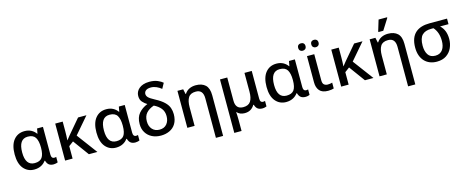

<svg xmlns="http://www.w3.org/2000/svg" viewBox="-46 -1619 6553 2703"><g transform="rotate(-15 3230.5 -268.0)"><path d="M266.1 9.8C346.2 9.8 401.9 -25.4 435.1 -71.8H441.9C459.5 -10.7 494.1 9.8 548.8 9.8C559.6 9.8 570.8 8.3 583 5.4C595.2 2.4 603.5 -0.5 607.9 -2.9V-83C602.5 -80.6 588.4 -78.1 578.1 -78.1C555.2 -78.1 537.1 -92.8 537.1 -133.8V-539.1H451.2L438 -466.8H434.1C399.4 -515.1 346.2 -548.8 270 -548.8C203.1 -548.8 150.4 -524.9 110.8 -476.6C71.3 -428.2 51.8 -358.4 51.8 -267.1C51.8 -177.7 71.3 -108.9 110.8 -61.5C150.4 -14.2 202.1 9.8 266.1 9.8ZM294.9 -76.2C205.6 -76.2 161.1 -139.6 161.1 -266.1C161.1 -393.6 203.6 -461.9 293.9 -461.9C346.7 -461.9 383.3 -445.3 404.3 -412.1C424.8 -378.4 435.1 -330.6 435.1 -268.1V-262.2C435.1 -198.2 424.3 -150.9 403.3 -121.1C381.8 -91.3 345.7 -76.2 294.9 -76.2Z M1048.8 -539.1 869.6 -328.1C855.5 -309.1 837.9 -288.1 821.8 -268.1H819.8C822.3 -298.8 824.7 -349.6 824.7 -398.9V-539.1H715.8V0H824.7V-181.2L892.6 -231.9L1062 0H1186L963.9 -297.9L1170.9 -539.1Z M1458 9.8C1538.1 9.8 1593.8 -25.4 1627 -71.8H1633.8C1651.4 -10.7 1686 9.8 1740.7 9.8C1751.5 9.8 1762.7 8.3 1774.9 5.4C1787.1 2.4 1795.4 -0.5 1799.8 -2.9V-83C1794.4 -80.6 1780.3 -78.1 1770 -78.1C1747.1 -78.1 1729 -92.8 1729 -133.8V-539.1H1643.1L1629.9 -466.8H1626C1591.3 -515.1 1538.1 -548.8 1461.9 -548.8C1395 -548.8 1342.3 -524.9 1302.7 -476.6C1263.2 -428.2 1243.7 -358.4 1243.7 -267.1C1243.7 -177.7 1263.2 -108.9 1302.7 -61.5C1342.3 -14.2 1394 9.8 1458 9.8ZM1486.8 -76.2C1397.5 -76.2 1353 -139.6 1353 -266.1C1353 -393.6 1395.5 -461.9 1485.8 -461.9C1538.6 -461.9 1575.2 -445.3 1596.2 -412.1C1616.7 -378.4 1627 -330.6 1627 -268.1V-262.2C1627 -198.2 1616.2 -150.9 1595.2 -121.1C1573.7 -91.3 1537.6 -76.2 1486.8 -76.2Z M2112.8 9.8C2158.7 9.8 2200.7 1 2238.3 -16.6C2314 -51.8 2362.8 -124 2362.8 -235.8C2362.8 -267.6 2357.9 -297.9 2347.7 -327.6C2327.1 -386.7 2272.5 -444.3 2160.6 -502.9C2116.2 -526.4 2086.4 -545.9 2071.3 -561.5C2056.2 -577.1 2048.8 -594.2 2048.8 -612.8C2048.8 -643.1 2070.3 -682.1 2147 -682.1C2203.1 -682.1 2253.4 -656.7 2297.9 -621.1L2340.8 -699.2C2324.2 -714.4 2299.3 -729.5 2266.6 -743.7C2233.4 -757.8 2193.4 -765.1 2146 -765.1C2011.7 -765.1 1944.8 -690.9 1944.8 -611.8C1944.8 -574.2 1954.6 -544.4 1974.6 -522.9C1994.1 -501 2016.1 -483.4 2040 -469.2C1986.8 -447.8 1943.8 -418 1911.1 -379.4C1878.4 -340.8 1861.8 -289.1 1861.8 -224.1C1861.8 -175.8 1872.6 -134.3 1894.5 -99.6C1937.5 -29.3 2015.6 9.8 2112.8 9.8ZM2114.7 -76.2C2070.8 -76.2 2035.6 -90.8 2009.3 -119.6C1982.9 -148.4 1969.7 -187 1969.7 -234.9C1969.7 -285.6 1983.4 -326.2 2010.3 -356C2037.1 -385.7 2074.2 -408.7 2121.6 -424.8C2163.1 -404.8 2195.8 -379.9 2220.7 -349.6C2245.6 -319.3 2257.8 -281.2 2257.8 -235.8C2257.8 -189.5 2245.6 -150.9 2220.7 -121.1C2195.8 -91.3 2160.6 -76.2 2114.7 -76.2Z M2954.1 240.2V-351.1C2954.1 -420.4 2937.5 -470.7 2904.8 -502C2871.6 -533.2 2825.2 -548.8 2765.1 -548.8C2696.8 -548.8 2636.7 -522.9 2602.1 -466.8H2596.2L2581.1 -539.1H2497.1V0H2603V-272C2603 -333 2613.3 -380.4 2634.3 -413.1C2654.8 -445.8 2690.9 -461.9 2743.2 -461.9C2814 -461.9 2849.1 -419.9 2849.1 -335.9V240.2Z M3223.1 240.2V84C3223.1 34.7 3220.7 -11.2 3218.3 -35.2H3222.2C3246.1 -7.3 3284.7 9.8 3332 9.8C3400.4 9.8 3445.3 -19 3477.1 -71.8H3484.4C3501.5 -10.7 3538.1 9.8 3591.3 9.8C3614.3 9.8 3640.1 2.4 3651.4 -2.9V-83C3644 -80.6 3630.9 -78.1 3621.1 -78.1C3598.1 -78.1 3580.1 -92.8 3580.1 -133.8V-539.1H3474.1V-266.1C3474.1 -205.1 3463.9 -158.7 3442.9 -126C3421.9 -93.3 3385.7 -77.1 3335 -77.1C3260.3 -77.1 3223.1 -118.7 3223.1 -201.2V-539.1H3117.2V240.2Z M3937.5 9.8C4017.6 9.8 4073.2 -25.4 4106.4 -71.8H4113.3C4130.9 -10.7 4165.5 9.8 4220.2 9.8C4231 9.8 4242.2 8.3 4254.4 5.4C4266.6 2.4 4274.9 -0.5 4279.3 -2.9V-83C4273.9 -80.6 4259.8 -78.1 4249.5 -78.1C4226.6 -78.1 4208.5 -92.8 4208.5 -133.8V-539.1H4122.6L4109.4 -466.8H4105.5C4070.8 -515.1 4017.6 -548.8 3941.4 -548.8C3874.5 -548.8 3821.8 -524.9 3782.2 -476.6C3742.7 -428.2 3723.1 -358.4 3723.1 -267.1C3723.1 -177.7 3742.7 -108.9 3782.2 -61.5C3821.8 -14.2 3873.5 9.8 3937.5 9.8ZM3966.3 -76.2C3877 -76.2 3832.5 -139.6 3832.5 -266.1C3832.5 -393.6 3875 -461.9 3965.3 -461.9C4018.1 -461.9 4054.7 -445.3 4075.7 -412.1C4096.2 -378.4 4106.4 -330.6 4106.4 -268.1V-262.2C4106.4 -198.2 4095.7 -150.9 4074.7 -121.1C4053.2 -91.3 4017.1 -76.2 3966.3 -76.2Z M4295.4 -682.1C4295.4 -645.5 4318.8 -627.9 4348.6 -627.9C4377.9 -627.9 4402.3 -645.5 4402.3 -682.1C4402.3 -720.7 4377.9 -735.8 4348.6 -735.8C4318.8 -735.8 4295.4 -720.7 4295.4 -682.1ZM4486.3 -682.1C4486.3 -645.5 4510.3 -627.9 4539.6 -627.9C4567.4 -627.9 4592.3 -645.5 4592.3 -682.1C4592.3 -720.7 4567.4 -735.8 4539.6 -735.8C4510.3 -735.8 4486.3 -720.7 4486.3 -682.1ZM4548.3 9.8C4583 9.8 4612.3 4.4 4631.3 -2V-86.9C4611.3 -80.6 4590.8 -77.1 4564 -77.1C4543.5 -77.1 4526.4 -83 4512.2 -94.7C4498 -106 4491.2 -128.4 4491.2 -161.1V-539.1H4385.3V-155.8C4385.3 -106 4397.9 -65.9 4423.8 -35.6C4449.7 -5.4 4491.2 9.8 4548.3 9.8Z M5072.3 -539.1 4893.1 -328.1C4878.9 -309.1 4861.3 -288.1 4845.2 -268.1H4843.3C4845.7 -298.8 4848.1 -349.6 4848.1 -398.9V-539.1H4739.3V0H4848.1V-181.2L4916 -231.9L5085.4 0H5209.5L4987.3 -297.9L5194.3 -539.1Z M5515.1 -606 5616.2 -766.1V-775.9H5492.2L5444.3 -618.2V-606ZM5755.4 240.2V-351.1C5755.4 -420.4 5738.8 -470.7 5706.1 -502C5672.9 -533.2 5626.5 -548.8 5566.4 -548.8C5498 -548.8 5438 -522.9 5403.3 -466.8H5397.5L5382.3 -539.1H5298.3V0H5404.3V-272C5404.3 -333 5414.6 -380.4 5435.5 -413.1C5456.1 -445.8 5492.2 -461.9 5544.4 -461.9C5615.2 -461.9 5650.4 -419.9 5650.4 -335.9V240.2Z M6133.3 9.8C6189.5 9.8 6235.8 -2.9 6272.5 -27.8C6309.1 -52.7 6336.9 -85 6355 -125.5C6373 -166 6382.3 -209 6382.3 -254.9C6382.3 -344.2 6355.5 -408.7 6303.2 -458H6426.3V-539.1H6172.4C5999 -539.1 5887.2 -460 5887.2 -258.8C5887.2 -90.3 5985.4 9.8 6133.3 9.8ZM6135.3 -77.1C6085.4 -77.1 6049.8 -94.2 6028.3 -127.9C6006.3 -161.6 5995.6 -205.1 5995.6 -258.8C5995.6 -331.1 6010.7 -382.3 6040.5 -412.6C6070.3 -442.9 6114.7 -458 6173.3 -458H6206.5C6252.4 -407.7 6275.4 -340.8 6275.4 -256.8C6275.4 -158.2 6234.9 -77.1 6135.3 -77.1Z"/></g></svg>

Font: Noto Reveo Sans
Style: Regular
Weight: 500
Designer: Monotype Design Team
Foundry: Monotype Imaging Inc.
Version: Version 2.007